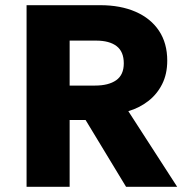

<svg xmlns="http://www.w3.org/2000/svg" viewBox="-20 -720 727 740"><path d="M82.4 0V-700H366.4Q444.6 -700 502.8 -674.6Q560.9 -649.2 592.8 -601.4Q624.6 -553.5 624.6 -486.2Q624.6 -434.8 604.9 -395.7Q585.2 -356.6 551.3 -330.4Q517.4 -304.2 474.6 -291.5L662.9 0H465.9L309.9 -257.5H248.4V0ZM248.4 -390.2H346.4Q398.4 -390.2 427.8 -410.8Q457.1 -431.4 457.1 -475.8Q457.1 -521.1 429.3 -542.3Q401.5 -563.5 350.1 -563.5H248.4Z"/></svg>

Font: Geologica-Sharp
Style: Regular
Weight: 100
Designer: Sindre Bremnes, Frode Helland
Foundry: Monokrom Skriftforlag AS
Version: Version 1.010;gftools[0.9.28]